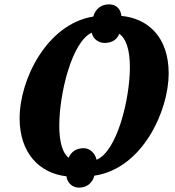

<svg xmlns="http://www.w3.org/2000/svg" viewBox="-20 -798 802 881"><path d="M343 63C377 63 404 43 413 8C634 -24 754 -290 754 -461C754 -631 656 -714 537 -725C534 -754 516 -778 480 -778C445 -778 418 -758 408 -722C195 -688 70 -432 70 -256C70 -95 161 -3 285 11C287 35 307 63 343 63ZM295 -74C268 -95 252 -144 252 -221C252 -369 310 -607 401 -648C406 -622 429 -601 460 -601C496 -601 518 -618 527 -643C557 -623 576 -573 576 -490C576 -343 517 -103 423 -65C417 -94 393 -118 364 -118C328 -118 306 -100 295 -74Z"/></svg>

Font: Noto Serif Condensed Black
Style: Italic
Weight: 900
Width: 3
Italic angle: -12°
Designer: Monotype Design Team
Foundry: Monotype Imaging Inc.
Version: Version 2.013